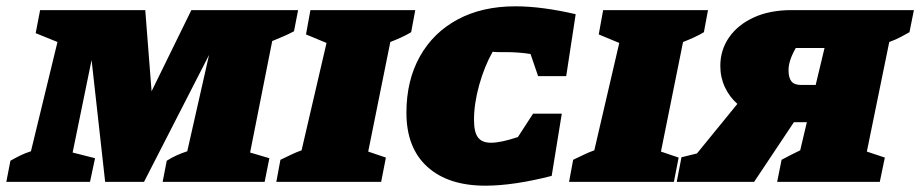

<svg xmlns="http://www.w3.org/2000/svg" viewBox="-52 -576 2914 608"><path d="M-32 0 -19 -67Q-5 -75 11 -83Q27 -91 46 -97L130 -443L61 -471L75 -544H408L428 -287L554 -544H892L879 -477Q864 -469 847 -461.5Q830 -454 810 -446L740 -93L801 -75L786 0H463L476 -67Q504 -85 541 -97L610 -402L404 0H281L238 -386L178 -93L249 -75L233 0Z M823 0 836 -70Q853 -78 869.5 -86Q886 -94 903 -100L982 -440L917 -467L931 -544H1263L1250 -474Q1235 -465 1218.5 -457.5Q1202 -450 1184 -443L1114 -96L1170 -77L1155 0Z M1485 12Q1367 12 1301 -48Q1235 -108 1235 -219Q1235 -321 1277.5 -397Q1320 -473 1397.5 -514.5Q1475 -556 1580 -556Q1623 -556 1671.5 -549.5Q1720 -543 1771 -531L1741 -335H1652L1628 -405Q1591 -411 1547 -411Q1537 -411 1527.5 -411Q1518 -411 1508 -412Q1482 -366 1465.5 -307Q1449 -248 1449 -196Q1449 -158 1461.5 -141Q1474 -124 1503 -124Q1534 -124 1588 -142L1636 -216H1727L1695 -19Q1637 -4 1583.5 4Q1530 12 1485 12Z M1750 0 1763 -70Q1780 -78 1796.5 -86Q1813 -94 1830 -100L1909 -440L1844 -467L1858 -544H2190L2177 -474Q2162 -465 2145.5 -457.5Q2129 -450 2111 -443L2041 -96L2097 -77L2082 0Z M2091 0 2106 -78 2155 -90 2283 -247Q2258 -269 2243.5 -300Q2229 -331 2229 -367Q2229 -418 2257 -458Q2285 -498 2335.5 -521Q2386 -544 2455 -544H2842L2828 -474Q2815 -467 2800.5 -459Q2786 -451 2764 -443L2693 -96L2750 -77L2734 0H2409L2423 -70Q2438 -78 2452.5 -85.5Q2467 -93 2482 -100L2503 -189H2462L2336 0ZM2485 -307H2531L2559 -424H2468Q2445 -384 2445 -354Q2445 -330 2454 -318.5Q2463 -307 2485 -307Z"/></svg>

Font: Piazzolla SC Black
Style: Italic
Weight: 900
Italic angle: -11.3°
Designer: Juan Pablo del Peral
Foundry: Huerta Tipografica
Version: Version 1.330